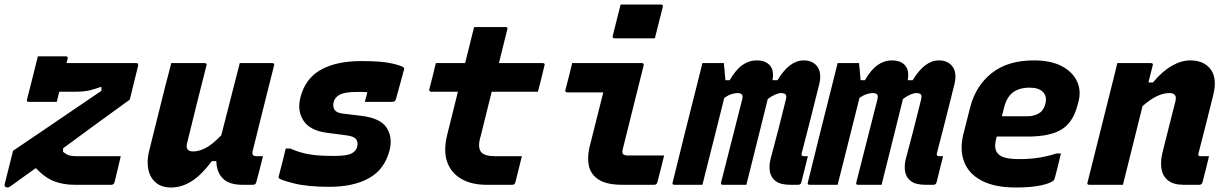

<svg xmlns="http://www.w3.org/2000/svg" viewBox="-22 -820 5442 852"><path d="M146 -570H270Q281 -570 278 -559Q276 -551 273 -540H583Q593 -540 591 -529L554 -378Q489 -331 413.5 -276Q338 -221 258 -162V-146Q275 -133 286.5 -130Q298 -127 315 -127H514Q513 -123 509 -106Q505 -89 500 -68Q495 -47 491 -30.5Q487 -14 486 -11Q483 0 472 0H309Q259 0 218.5 -15.5Q178 -31 137 -74Q108 -54 80 -33.5Q52 -13 24 7Q17 12 11 12Q5 12 1 8.5Q-3 5 -1 -4L36 -151Q106 -198 169 -241Q232 -284 295.5 -327Q359 -370 428 -417V-435Q397 -424 373.5 -418.5Q350 -413 309 -413H241Q238 -400 235 -388.5Q232 -377 230 -368H106Q94 -368 98 -379Q104 -401 113 -438Q122 -475 131.5 -511.5Q141 -548 146 -570Z M738 -540H886Q898 -540 894 -529Q872 -442 850.5 -356.5Q829 -271 808 -184Q799 -148 836 -148Q861 -148 891 -163.5Q921 -179 960 -220Q972 -266 983.5 -311.5Q995 -357 1009 -411.5Q1023 -466 1042 -540H1186Q1197 -540 1194 -529Q1170 -433 1144.5 -332Q1119 -231 1099 -149Q1096 -137 1101 -132Q1106 -127 1115 -127H1145Q1138 -98 1130.5 -69Q1123 -40 1115 -11Q1112 0 1101 0H1053Q995 0 967 -28Q939 -56 938 -105H918Q871 -42 827 -15Q783 12 738 12Q694 12 668.5 -10.5Q643 -33 636 -69.5Q629 -106 639 -147Q657 -221 676 -295.5Q695 -370 713 -444Q720 -470 726.5 -495Q733 -520 738 -540Z M1582 -549Q1672 -549 1717 -538.5Q1762 -528 1770 -520Q1773 -517 1770 -508L1735 -380Q1732 -368 1718 -368H1597L1599 -376Q1602 -387 1604.5 -396Q1607 -405 1608 -411Q1597 -412 1585.5 -412Q1574 -412 1561 -412Q1509 -412 1486 -400Q1463 -388 1458 -365Q1454 -346 1463 -332.5Q1472 -319 1499 -316L1581 -306Q1666 -296 1693.5 -253.5Q1721 -211 1707 -154Q1685 -68 1615.5 -29.5Q1546 9 1440 9Q1343 9 1283.5 -6Q1224 -21 1216 -29Q1213 -32 1215 -38Q1224 -73 1231.5 -102Q1239 -131 1246 -161H1266Q1309 -142 1351 -135Q1393 -128 1460 -128Q1517 -128 1538 -139Q1559 -150 1563 -169Q1568 -189 1558 -202.5Q1548 -216 1511 -220L1427 -231Q1353 -241 1324.5 -285Q1296 -329 1311 -387Q1332 -471 1401 -510Q1470 -549 1582 -549Z M2294 -127Q2286 -97 2279.5 -69Q2273 -41 2265 -11Q2262 0 2251 0H2136Q2071 0 2025.5 -26Q1980 -52 1962.5 -101Q1945 -150 1962 -220Q1974 -268 1986 -316.5Q1998 -365 2010 -413H1891Q1886 -413 1884 -416.5Q1882 -420 1883 -424Q1891 -455 1898 -482Q1905 -509 1912 -540H2042Q2050 -572 2057 -600Q2063 -626 2069.5 -650.5Q2076 -675 2082 -700H2221Q2233 -700 2229 -689Q2220 -652 2210.5 -614.5Q2201 -577 2192 -540H2386Q2398 -540 2394 -529Q2387 -498 2380 -471Q2373 -444 2365 -413H2160Q2148 -364 2135.5 -314.5Q2123 -265 2111 -216Q2095 -164 2115 -143Q2131 -127 2173 -127Z M2517 -540H2826Q2837 -540 2834 -529Q2811 -437 2788 -344.5Q2765 -252 2742 -160Q2737 -142 2743 -136Q2749 -130 2765 -130H2925Q2918 -101 2910.5 -70.5Q2903 -40 2895 -11Q2892 0 2881 0H2740Q2671 0 2635.5 -22.5Q2600 -45 2591.5 -83Q2583 -121 2594 -167Q2609 -228 2624.5 -288.5Q2640 -349 2655 -410H2496Q2484 -410 2487 -421Q2495 -450 2502.5 -480.5Q2510 -511 2517 -540ZM2732 -800H2911Q2922 -800 2919 -789L2884 -650H2705Q2694 -650 2697 -661Z M3095 -540H3190Q3190 -540 3192.5 -515Q3195 -490 3197 -464H3216Q3243 -511 3272.5 -531.5Q3302 -552 3336 -552Q3375 -552 3394.5 -529.5Q3414 -507 3406 -464H3428Q3481 -552 3544 -552Q3586 -552 3606 -523Q3626 -494 3612 -441Q3593 -363 3573.5 -287.5Q3554 -212 3535 -138Q3534 -132 3536 -130Q3539 -127 3545 -127H3563Q3556 -98 3548.5 -69Q3541 -40 3534 -11Q3531 0 3520 0H3485Q3442 0 3420.5 -16Q3399 -32 3394.5 -58Q3390 -84 3397 -113Q3416 -184 3432 -245.5Q3448 -307 3465 -377Q3470 -396 3463.5 -401.5Q3457 -407 3445 -407Q3421 -407 3385 -381Q3370 -319 3346.5 -226Q3323 -133 3290 0H3186Q3174 0 3178 -11Q3201 -102 3224.5 -194Q3248 -286 3271 -377Q3276 -396 3269.5 -401.5Q3263 -407 3251 -407Q3239 -407 3224.5 -402.5Q3210 -398 3192 -386Q3168 -289 3143.5 -192.5Q3119 -96 3095 0H2971Q2959 0 2963 -11Q2989 -118 3016 -225.5Q3043 -333 3070 -440Q3076 -465 3082.5 -490Q3089 -515 3095 -540Z M3695 -540H3790Q3790 -540 3792.5 -515Q3795 -490 3797 -464H3816Q3843 -511 3872.5 -531.5Q3902 -552 3936 -552Q3975 -552 3994.5 -529.5Q4014 -507 4006 -464H4028Q4081 -552 4144 -552Q4186 -552 4206 -523Q4226 -494 4212 -441Q4193 -363 4173.5 -287.5Q4154 -212 4135 -138Q4134 -132 4136 -130Q4139 -127 4145 -127H4163Q4156 -98 4148.5 -69Q4141 -40 4134 -11Q4131 0 4120 0H4085Q4042 0 4020.5 -16Q3999 -32 3994.5 -58Q3990 -84 3997 -113Q4016 -184 4032 -245.5Q4048 -307 4065 -377Q4070 -396 4063.5 -401.5Q4057 -407 4045 -407Q4021 -407 3985 -381Q3970 -319 3946.5 -226Q3923 -133 3890 0H3786Q3774 0 3778 -11Q3801 -102 3824.5 -194Q3848 -286 3871 -377Q3876 -396 3869.5 -401.5Q3863 -407 3851 -407Q3839 -407 3824.5 -402.5Q3810 -398 3792 -386Q3768 -289 3743.5 -192.5Q3719 -96 3695 0H3571Q3559 0 3563 -11Q3589 -118 3616 -225.5Q3643 -333 3670 -440Q3676 -465 3682.5 -490Q3689 -515 3695 -540Z M4566 -552Q4641 -552 4689.5 -526.5Q4738 -501 4757.5 -458.5Q4777 -416 4763 -366L4758 -348Q4738 -275 4687 -244.5Q4636 -214 4539 -214H4401L4399 -206Q4387 -162 4404 -141Q4415 -126 4439 -120Q4463 -114 4502 -114Q4550 -114 4589.5 -120.5Q4629 -127 4666 -139H4686Q4679 -112 4672.5 -84Q4666 -56 4658 -28Q4657 -23 4653 -19Q4641 -7 4597.5 2.5Q4554 12 4486 12Q4392 12 4334 -18.5Q4276 -49 4256 -103Q4236 -157 4253 -225L4283 -343Q4307 -438 4378 -495Q4449 -552 4566 -552ZM4547 -431Q4501 -431 4473 -410Q4445 -389 4433 -341L4424 -304H4536Q4566 -304 4588 -317Q4610 -330 4617 -360Q4625 -393 4606 -412Q4587 -431 4547 -431Z M4936 -540H5085Q5097 -540 5093 -529Q5088 -510 5083.5 -491.5Q5079 -473 5074 -454H5094Q5136 -504 5178 -528Q5220 -552 5260 -552Q5321 -552 5350.5 -512Q5380 -472 5362 -399Q5346 -333 5329.5 -269.5Q5313 -206 5296 -138Q5294 -132 5297 -129Q5299 -127 5307 -127H5343Q5336 -98 5329 -69Q5322 -40 5314 -11Q5311 0 5300 0H5230Q5185 0 5161 -19.5Q5137 -39 5132 -71Q5127 -103 5136 -141Q5152 -203 5165 -256.5Q5178 -310 5194 -371Q5203 -407 5167 -407Q5113 -407 5048 -349Q5026 -262 5004.5 -174.5Q4983 -87 4961 0H4812Q4800 0 4804 -11Q4831 -119 4858 -226.5Q4885 -334 4912 -442Q4919 -469 4925 -494Q4931 -519 4936 -540Z"/></svg>

Font: Recursive Mn Lnr St XBd
Style: Italic
Weight: 800
Italic angle: -15°
Monospace: yes
Version: Version 1.079;hotconv 1.0.112;makeotfexe 2.5.65598; ttfautoh